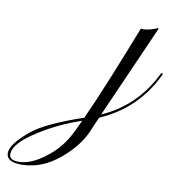

<svg xmlns="http://www.w3.org/2000/svg" viewBox="-338 -400 672 732"><g transform="rotate(10 -1.5 -33.5)"><path d="M-207 268Q-266 268 -266 233Q-266 198 -196 141Q-145 99 -2 50Q30 -20 68 -113Q106 -206 151 -321L153 -322Q155 -321 161 -321Q182 -321 216 -335L218 -333L59 27Q191 -32 255 -164Q258 -169 260 -169Q265 -169 262 -161Q195 -21 54 40Q50 48 44.5 60.5Q39 73 32 90Q11 144 -42 194Q-96 245 -151 260Q-181 268 -207 268ZM-220 259Q-172 259 -117 216Q-69 180 -41 130Q-34 118 -26 101.5Q-18 85 -8 63Q-95 92 -170 140Q-256 194 -256 236Q-256 259 -220 259Z"/></g></svg>

Font: Imperial Script
Style: Regular
Weight: 400
Designer: Robert E. Leuschke
Foundry: Robert E. Leuschke
Version: Version 1.010; ttfautohint (v1.8.3)